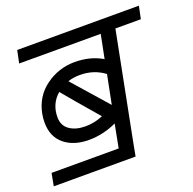

<svg xmlns="http://www.w3.org/2000/svg" viewBox="-134 -685 863 860"><g transform="rotate(-20 297.5 -255.0)"><path d="M381.2 0 370 60H-20L-8.8 0H311.2L332.5 -111.2Q267.5 -81.2 200 -81.2Q127.5 -81.2 83.1 -118.1Q38.8 -155 38.8 -222.5Q38.8 -242.5 42.5 -262.5Q57.5 -341.2 119.4 -386.2Q181.2 -431.2 257.5 -431.2Q332.5 -431.2 388.8 -397.5L411.2 -510H22.5L35 -570H615L602.5 -510H481.2ZM202.5 -360 348.8 -193.8 376.2 -331.2Q326.2 -368.8 260 -368.8Q228.8 -368.8 202.5 -360ZM206.2 -143.8Q248.8 -143.8 290 -161.2Q180 -288.8 147.5 -328.8Q101.2 -288.8 101.2 -225Q101.2 -185 130.6 -164.4Q160 -143.8 206.2 -143.8Z"/></g></svg>

Font: Cambay
Style: Italic
Weight: 400
Italic angle: -11°
Designer: Pooja Saxena
Foundry: Pooja Saxena
Version: Version 1.019;PS 001.019;hotconv 1.0.70;makeotf.lib2.5.58329